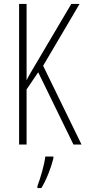

<svg xmlns="http://www.w3.org/2000/svg" viewBox="-20 -734 434 975"><path d="M394 0 199 -400 384 -714H342L170 -423C142 -376 123 -344 115 -326V-714H77V0H115V-280L174 -367L353 0ZM251 71V61H210C206 101 184 175 170 211V221H190C217 177 239 118 251 71Z"/></svg>

Font: Noto Sans Armenian ExtraCondensed ExtraLight
Style: Regular
Weight: 200
Width: 2
Designer: Monotype Design Team
Foundry: Monotype Imaging Inc.
Version: Version 2.008